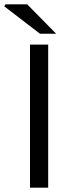

<svg xmlns="http://www.w3.org/2000/svg" viewBox="-48 -861 331 881"><path d="M89.6 0V-656.3H173.1V0ZM135.3 -706.3 -28.3 -831.9 -23.3 -841H76.9L209.6 -706.3Z"/></svg>

Font: SourceSans3VF
Style: Regular
Weight: 200
Designer: Paul D. Hunt
Foundry: Adobe
Version: Version 3.052;hotconv 1.1.0;makeotfexe 2.6.0